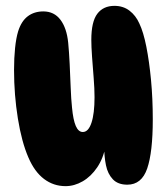

<svg xmlns="http://www.w3.org/2000/svg" viewBox="-20 -637 569 656"><path d="M415 -6Q383 -6 365.5 -24.5Q348 -43 342 -72.5Q336 -102 336 -135L341 -139Q333 -96 312 -65Q291 -34 262.5 -17.5Q234 -1 204 -1Q163 -1 130.5 -25.5Q98 -50 77 -99Q54 -152 41 -232.5Q28 -313 28 -398Q28 -439 31.5 -473Q35 -507 42 -530Q53 -565 75 -581.5Q97 -598 128 -598Q165 -598 186.5 -569.5Q208 -541 213 -491Q216 -460 218 -419Q220 -378 221.5 -338Q223 -298 226 -270Q230 -227 239 -206.5Q248 -186 263 -186Q282 -186 292.5 -217.5Q303 -249 303 -305Q303 -334 300 -371Q297 -408 294.5 -443Q292 -478 292 -501Q292 -563 312.5 -590Q333 -617 371 -617Q401 -617 422.5 -600.5Q444 -584 456 -557Q470 -528 480 -477.5Q490 -427 496 -363.5Q502 -300 502 -229Q502 -117 483 -61.5Q464 -6 415 -6Z"/></svg>

Font: DynaPuff Condensed SemiBold
Style: Regular
Weight: 600
Width: 3
Designer: Toshi Omagari, Jennifer Daniel
Foundry: Google Fonts
Version: Version 2.000